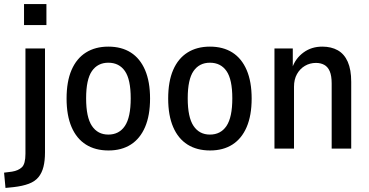

<svg xmlns="http://www.w3.org/2000/svg" viewBox="-60 -730 1810 943"><path d="M58 -607V-710H168V-607ZM-33 193 -40 118 -1 113Q30 108 47.5 91.5Q65 75 65 25V-492H161V19Q161 59 153.5 89Q146 119 129 140Q112 161 81.5 172.5Q51 184 7 189Z M473 9Q408 9 362 -20Q316 -49 291.5 -106Q267 -163 267 -246Q267 -330 291.5 -386.5Q316 -443 362 -472Q408 -501 472 -501Q537 -501 582.5 -472Q628 -443 652.5 -386Q677 -329 677 -246Q677 -163 652.5 -106Q628 -49 582.5 -20Q537 9 473 9ZM472 -69Q525 -69 553.5 -111.5Q582 -154 582 -247Q582 -340 553.5 -381Q525 -422 472 -422Q420 -422 391.5 -381Q363 -340 363 -247Q363 -154 391.5 -111.5Q420 -69 472 -69Z M972 9Q907 9 861 -20Q815 -49 790.5 -106Q766 -163 766 -246Q766 -330 790.5 -386.5Q815 -443 861 -472Q907 -501 971 -501Q1036 -501 1081.5 -472Q1127 -443 1151.5 -386Q1176 -329 1176 -246Q1176 -163 1151.5 -106Q1127 -49 1081.5 -20Q1036 9 972 9ZM971 -69Q1024 -69 1052.5 -111.5Q1081 -154 1081 -247Q1081 -340 1052.5 -381Q1024 -422 971 -422Q919 -422 890.5 -381Q862 -340 862 -247Q862 -154 890.5 -111.5Q919 -69 971 -69Z M1288 0V-492H1378V-399H1376Q1392 -444 1431 -472.5Q1470 -501 1523 -501Q1567 -501 1599 -483Q1631 -465 1648 -426.5Q1665 -388 1665 -328V0H1569V-320Q1569 -358 1559.5 -380Q1550 -402 1532.5 -411.5Q1515 -421 1492 -421Q1462 -421 1437.5 -406.5Q1413 -392 1398.5 -366Q1384 -340 1384 -304V0Z"/></svg>

Font: Nunito Sans 10pt Condensed SemiBold
Style: Regular
Weight: 600
Width: 3
Designer: Vernon Adams
Foundry: Vernon Adams
Version: Version 3.101;gftools[0.9.27]